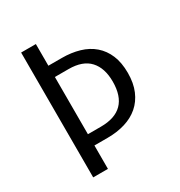

<svg xmlns="http://www.w3.org/2000/svg" viewBox="-170 -839 900 959"><g transform="rotate(-30 280.5 -360.0)"><path d="M175 -720V-595H252Q307 -595 353 -581.5Q399 -568 432 -539.5Q465 -511 483 -468Q501 -425 501 -366Q501 -307 482.5 -263.5Q464 -220 431 -191.5Q398 -163 352 -149Q306 -135 251 -135H175V0H90V-720ZM175 -530V-200H250Q414 -200 414 -366Q414 -444 374.5 -487Q335 -530 254 -530Z"/></g></svg>

Font: Carrois Gothic SC
Style: Regular
Weight: 400
Designer: Ralph du Carrois
Foundry: Ralph du Carrois
Version: Version 1.002